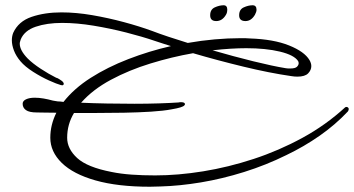

<svg xmlns="http://www.w3.org/2000/svg" viewBox="-20 -597 1344 729"><path d="M549 112Q427 112 342.5 88Q258 64 214.5 21.5Q171 -21 171 -74Q171 -123 194 -169Q171 -169 152 -169.5Q133 -170 120 -170Q91 -170 78.5 -179Q66 -188 66 -203Q66 -214 79 -220Q92 -226 112 -226Q128 -226 145.5 -223Q163 -220 181 -215Q189 -214 199 -212Q204 -212 209.5 -211.5Q215 -211 221 -210Q261 -261 324.5 -301.5Q388 -342 467 -372.5Q546 -403 629 -422Q613 -427 597.5 -432Q582 -437 567 -442Q520 -458 459.5 -473.5Q399 -489 335.5 -499.5Q272 -510 216 -510Q158 -510 115.5 -495.5Q73 -481 59 -448Q58 -444 56.5 -440Q55 -436 55 -431Q55 -406 85 -375Q104 -356 134.5 -336Q165 -316 193 -302Q198 -301 205 -296.5Q212 -292 216 -289Q222 -283 222 -280Q223 -275 217 -273Q216 -273 214.5 -273.5Q213 -274 211 -274Q196 -278 166 -291.5Q136 -305 105.5 -324.5Q75 -344 58 -364Q41 -384 33 -405Q25 -426 25 -444Q25 -459 30 -472Q50 -516 100 -533Q150 -550 213 -550Q269 -550 330 -539.5Q391 -529 450.5 -513Q510 -497 559 -479Q585 -469 619.5 -457.5Q654 -446 693 -434Q744 -443 795 -447.5Q846 -452 892 -452Q902 -452 911 -452Q920 -452 929 -451Q1019 -448 1077.5 -424.5Q1136 -401 1155 -369Q1162 -357 1162 -346Q1162 -331 1150 -318.5Q1138 -306 1109 -306Q1104 -306 1098 -306.5Q1092 -307 1086 -308Q1003 -320 904 -344Q805 -368 713 -395Q633 -381 551.5 -356Q470 -331 401 -294Q332 -257 288 -207Q333 -205 386 -204Q439 -203 490 -203Q540 -203 584.5 -204.5Q629 -206 658 -208Q661 -209 667 -209Q678 -209 681 -205Q684 -201 680 -197Q674 -189 632 -182Q601 -176 553 -173Q505 -170 450 -169Q395 -168 340 -168H261Q235 -125 235 -74Q235 -32 273 3Q311 38 404 56Q438 63 479.5 66Q521 69 569 69Q656 69 751.5 53.5Q847 38 943 6.5Q1039 -25 1128 -73.5Q1217 -122 1290 -189Q1292 -191 1296 -191Q1300 -191 1303 -187Q1304 -186 1304 -182Q1304 -179 1301 -174Q1253 -123 1193.5 -81.5Q1134 -40 1067 -8Q990 30 907 56Q824 82 743 95.5Q662 109 589 111Q579 111 569 111.5Q559 112 549 112ZM1065 -338Q1070 -337 1074 -337Q1078 -337 1082 -337Q1101 -337 1107.5 -343.5Q1114 -350 1114 -357Q1114 -361 1112 -365Q1097 -388 1043 -401Q989 -414 915 -414Q887 -414 854.5 -412Q822 -410 787 -406Q866 -383 941 -364.5Q1016 -346 1065 -338ZM912 -517Q888 -517 888 -539Q888 -561 905.5 -569Q923 -577 939 -577Q954 -577 954 -560Q954 -552 948 -541Q934 -517 912 -517ZM801 -517Q778 -517 778 -539Q778 -561 795.5 -569Q813 -577 829 -577Q843 -577 843 -560Q843 -556 842 -551Q841 -546 838 -541Q824 -517 801 -517Z"/></svg>

Font: WindSong Medium
Style: Regular
Weight: 500
Designer: Robert E. Leuschke
Foundry: Robert E. Leuschke
Version: Version 1.010; ttfautohint (v1.8.3)